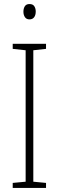

<svg xmlns="http://www.w3.org/2000/svg" viewBox="-20 -931 291 951"><path d="M208 0H43V-25L107 -31V-682L43 -689V-714H208V-689L145 -682V-31L208 -25ZM126 -911Q143 -911 150 -900Q157 -889 157 -874Q157 -856 149 -845.5Q141 -835 126 -835Q111 -835 103.5 -846Q96 -857 96 -873Q96 -889 103 -900Q110 -911 126 -911Z"/></svg>

Font: Noto Sans Lao UI Cond ExtLt
Style: Regular
Weight: 200
Width: 3
Designer: Monotype Design Team
Foundry: Monotype Imaging Inc.
Version: Version 2.000; ttfautohint (v1.8.4.7-5d5b)